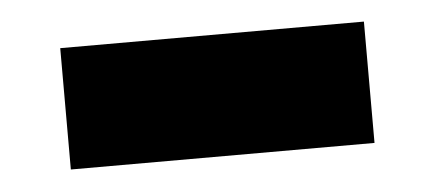

<svg xmlns="http://www.w3.org/2000/svg" viewBox="-27 -41 513 227"><g transform="rotate(-5 229.5 72.0)"><path d="M49.8 0H410.2V144H49.8Z"/></g></svg>

Font: Raleway ExtraBold
Style: Regular
Weight: 800
Designer: Matt McInerney, Pablo Impallari, Rodrigo Fuenzalida
Foundry: Matt McInerney, Pablo Impallari, Rodrigo Fuenzalida
Version: Version 3.000g; ttfautohint (v1.5) -l 8 -r 28 -G 28 -x 14 -D